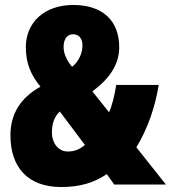

<svg xmlns="http://www.w3.org/2000/svg" viewBox="-20 -743 688 773"><path d="M275 -723C159 -723 84 -653 84 -553C84 -489 104 -441 143 -394C62 -349 22 -284 22 -198C22 -71 91 10 226 10C304 10 359 -8 410 -42L440 0H648L529 -150C576 -227 605 -315 619 -401H448C440 -354 431 -317 419 -291L352 -375C418 -424 460 -481 460 -553C460 -658 395 -723 275 -723ZM274 -605C296 -605 312 -590 312 -560C312 -529 297 -495 270 -474C247 -502 236 -529 236 -554C236 -589 253 -605 274 -605ZM221 -294 322 -159C301 -143 282 -133 253 -133C212 -133 189 -171 189 -208C189 -246 199 -274 221 -294Z"/></svg>

Font: Noto Sans Thai ExtCond Blk
Style: Regular
Weight: 900
Width: 2
Designer: Monotype Design Team
Foundry: Monotype Imaging Inc.
Version: Version 2.002